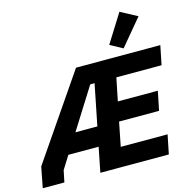

<svg xmlns="http://www.w3.org/2000/svg" viewBox="-157 -1109 1243 1243"><g transform="rotate(-15 464.5 -487.5)"><path d="M864 -915 752 -975 633 -785 717 -739ZM-23 0H122L138 -78L193 -166H396L363 0H822L848 -128H534L566 -289H834L860 -417H592L623 -570H926L952 -698H387L4 -139ZM275 -295 448 -570H477L422 -295Z"/></g></svg>

Font: Braiins Sans
Style: Bold Italic
Weight: 700
Italic angle: -11.31°
Designer: Mike Abbink, Paul van der Laan, Pieter van Rosmalen, Jiri Chlebus, Lubos Buracinsky
Foundry: Bold Monday, Sudetype
Version: Version 1.000;hotconv 1.0.109;makeotfexe 2.5.65596